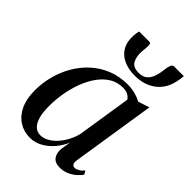

<svg xmlns="http://www.w3.org/2000/svg" viewBox="-223 -853 962 962"><g transform="rotate(45 258.0 -372.0)"><path d="M418.5 -80Q415 -58 420.5 -49.8Q426 -41.5 437.5 -41.5Q446.5 -41.5 459 -48.5Q471.5 -55.5 484.5 -70.5L495 -51.5Q487.5 -40 471.8 -25.5Q456 -11 433.2 -0.2Q410.5 10.5 382 10.5Q349 10.5 334 -9.8Q319 -30 322.5 -64L331 -115Q318 -82.5 293.8 -53.8Q269.5 -25 238 -7.2Q206.5 10.5 172 10.5Q128 10.5 93.8 -11.5Q59.5 -33.5 40.2 -75Q21 -116.5 21 -176Q21 -227.5 34.2 -278Q47.5 -328.5 73.2 -373Q99 -417.5 136.5 -451.8Q174 -486 222.5 -505.8Q271 -525.5 329.5 -525.5Q357.5 -525.5 382.5 -519Q407.5 -512.5 428 -501.5L487.5 -521ZM382 -469Q375.5 -481 361.2 -489.2Q347 -497.5 325 -497.5Q284.5 -497.5 252.8 -477.8Q221 -458 197.5 -424.5Q174 -391 158.2 -348.8Q142.5 -306.5 134.8 -260.8Q127 -215 127 -171.5Q127 -123 136.2 -93Q145.5 -63 161.8 -49.2Q178 -35.5 199 -35.5Q220.5 -35.5 241.2 -46.5Q262 -57.5 280.8 -77.2Q299.5 -97 314.2 -123.8Q329 -150.5 337 -181.5ZM254 -753.5Q263.5 -753.5 265 -744.8Q266.5 -736 265.5 -723Q265 -716 264 -706.2Q263 -696.5 262.5 -689.5Q260.5 -654 274 -629.5Q287.5 -605 326 -605Q356.5 -605 373 -619.5Q389.5 -634 397.2 -658.8Q405 -683.5 408 -714Q409.5 -729.5 414.8 -741.5Q420 -753.5 431 -753.5H498.5Q498.5 -749 498 -743Q497.5 -737 495 -723.5Q484 -654 437.8 -617.5Q391.5 -581 323 -581Q278.5 -581 244.2 -596.5Q210 -612 192 -643Q174 -674 177 -721.5Q177.5 -729.5 178.8 -737.5Q180 -745.5 182.5 -753.5Z"/></g></svg>

Font: Merriweather 120pt
Style: Italic
Weight: 400
Italic angle: -7.8°
Version: Version 2.101